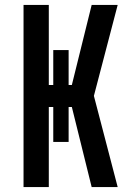

<svg xmlns="http://www.w3.org/2000/svg" viewBox="-20 -755 540 775"><path d="M75 0V-735H177V-412H195V-553H257V-412H270L350 -735H455L359 -368L455 0H350L270 -323H257V-182H195V-323H177V0Z"/></svg>

Font: Zed Mono
Style: Bold
Weight: 700
Monospace: yes
Designer: Belleve Invis
Foundry: Belleve Invis
Version: Version 1.0.0; ttfautohint (v1.8.4)